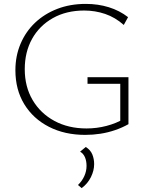

<svg xmlns="http://www.w3.org/2000/svg" viewBox="-20 -685 760 985"><path d="M417 7Q312 7 231 -34.5Q150 -76 104.5 -150.5Q59 -225 59 -325Q59 -398 85.5 -460.5Q112 -523 160 -568.5Q208 -614 274 -639.5Q340 -665 420 -665Q483 -665 538 -648Q593 -631 637 -597L615 -557Q571 -596 519.5 -613.5Q468 -631 412 -631Q320 -631 251 -592Q182 -553 144.5 -485.5Q107 -418 107 -330Q107 -240 147.5 -171.5Q188 -103 259.5 -64.5Q331 -26 424 -26Q476 -26 526 -39Q576 -52 619 -77L597 -48V-255H429V-289H639V-48Q607 -30 570.5 -17.5Q534 -5 495.5 1Q457 7 417 7ZM399 280 380 264Q401 244 412.5 218.5Q424 193 424 166Q424 141 416 122Q408 103 391 93L420 69Q444 84 453.5 107Q463 130 463 157Q463 190 446.5 223.5Q430 257 399 280Z"/></svg>

Font: Ysabeau ExtraLight
Style: Regular
Weight: 250
Designer: Christian Thalmann (Catharsis Fonts)
Version: Version 2.002